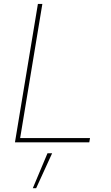

<svg xmlns="http://www.w3.org/2000/svg" viewBox="-20 -748 585 1009"><path d="M58.6 0 179.2 -727.5H202.6L85.9 -22.5H453.1L449.2 0ZM152.3 241.2 229.5 57.6H253.9L169.9 241.2Z"/></svg>

Font: Inter 20pt Thin
Style: Italic
Weight: 250
Italic angle: -9.3988°
Version: Version 4.001;git-66647c0bb